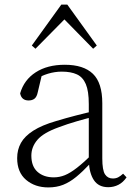

<svg xmlns="http://www.w3.org/2000/svg" viewBox="-20 -805 586 839"><path d="M191 14Q133 14 94 -19Q55 -52 55 -114Q55 -151 71.5 -180.5Q88 -210 125.5 -234Q163 -258 225 -276Q268 -289 312.5 -300.5Q357 -312 397 -321V-297Q357 -287 315.5 -275Q274 -263 237 -249Q170 -225 143.5 -194Q117 -163 117 -125Q117 -78 144 -54Q171 -30 215 -30Q240 -30 263.5 -39.5Q287 -49 316.5 -72Q346 -95 386 -134L392 -89H373Q341 -55 313 -32Q285 -9 256 2.5Q227 14 191 14ZM453 13Q411 13 390.5 -17.5Q370 -48 368 -102V-106V-350Q368 -407 355 -437.5Q342 -468 316 -480Q290 -492 250 -492Q220 -492 190 -483Q160 -474 128 -454L164 -482L145 -402Q141 -382 131 -374Q121 -366 105 -366Q74 -366 68 -397Q85 -456 136 -489Q187 -522 263 -522Q345 -522 386 -482.5Q427 -443 427 -354V-113Q427 -61 439 -43Q451 -25 473 -25Q486 -25 496 -30Q506 -35 518 -46L533 -30Q518 -8 497.5 2.5Q477 13 453 13ZM387 -592 239 -743H284L135 -592L119 -606L248 -785H274L403 -606Z"/></svg>

Font: Noto Serif HK ExtraLight
Style: Regular
Weight: 200
Designer: Ryoko NISHIZUKA 西塚涼子 (kana & ideographs); Frank Grießhammer (Latin, Greek & Cyrillic); Wenlong ZHANG 张文龙 (bopomofo); San
Foundry: Adobe
Version: Version 2.002-H1;hotconv 1.1.0;makeotfexe 2.6.0